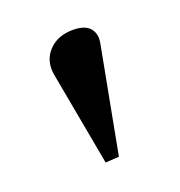

<svg xmlns="http://www.w3.org/2000/svg" viewBox="-66 -902 372 396"><g transform="rotate(-20 119.5 -704.0)"><path d="M103 -564 64.9 -772Q60.1 -802.7 79.6 -823.5Q99.1 -844.2 132.8 -844.2Q159.2 -844.2 169.9 -831.5Q180.7 -818.8 176.8 -798.8L132.8 -565.9Z"/></g></svg>

Font: Laureen pro
Style: Bold
Weight: 700
Designer: Ahmed zaza
Foundry: zazatype
Version: Version 1.000